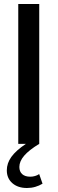

<svg xmlns="http://www.w3.org/2000/svg" viewBox="-20 -720 288 961"><path d="M115 221Q69.6 221 41.8 196.8Q14.1 172.5 14.1 132.6Q14.1 97.1 36.8 65.3Q59.6 33.6 109.6 0H71.4V-700H176.4V0Q124.9 31.3 100.9 59.4Q76.9 87.5 76.9 115.6Q76.9 138.9 91.1 151.6Q105.4 164.4 131.6 164.4Q143.5 164.4 155.2 161Q167 157.7 176.1 151.3L192.9 199.4Q176.6 209.4 156.7 215.2Q136.9 221 115 221Z"/></svg>

Font: Red Hat Display VF
Style: Regular
Weight: 300
Designer: Pentagram, MCKL
Foundry: Pentagram, MCKL
Version: Version 1.023